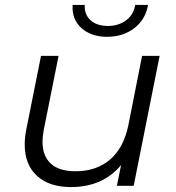

<svg xmlns="http://www.w3.org/2000/svg" viewBox="-20 -752 713 777"><path d="M626 -526 521 0H453L470 -84Q396 5 267 5Q179 5 129.5 -40.5Q80 -86 80 -167Q80 -195 86 -226L146 -526H217L157 -226Q152 -198 152 -179Q152 -121 185.5 -90Q219 -59 286 -59Q370 -59 425 -106Q480 -153 499 -243L555 -526ZM274 -732H323Q321 -693 346.5 -670Q372 -647 417 -647Q460 -647 490.5 -670Q521 -693 527 -732H579Q569 -673 523.5 -638Q478 -603 413 -603Q349 -603 309.5 -638.5Q270 -674 274 -732Z"/></svg>

Font: Idrija
Style: Italic
Weight: 400
Italic angle: -11.3°
Designer: Julieta Ulanovsky
Foundry: Julieta Ulanovsky
Version: Version 7.200